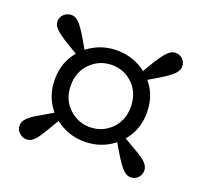

<svg xmlns="http://www.w3.org/2000/svg" viewBox="-82 -600 628 596"><g transform="rotate(20 232.0 -301.5)"><path d="M339 -392 322 -410 348 -454Q367 -484 379 -495.5Q391 -507 403 -507Q418 -507 427.5 -497.5Q437 -488 437 -473Q437 -461 425.5 -449Q414 -437 383 -418ZM132 -301Q132 -256 161.5 -227.5Q191 -199 231 -199Q272 -199 301 -227.5Q330 -256 330 -301Q330 -347 301 -375.5Q272 -404 231 -404Q191 -404 161.5 -375.5Q132 -347 132 -301ZM79 -301Q79 -347 100 -380.5Q121 -414 155.5 -433Q190 -452 231 -452Q272 -452 306.5 -433Q341 -414 362 -380.5Q383 -347 383 -301Q383 -257 362 -223Q341 -189 306.5 -170Q272 -151 231 -151Q190 -151 155.5 -170Q121 -189 100 -223Q79 -257 79 -301ZM140 -409 124 -392 80 -418Q49 -437 37 -449Q25 -461 25 -473Q25 -488 35.5 -497.5Q46 -507 60 -507Q73 -507 84.5 -495.5Q96 -484 114 -454ZM124 -210 140 -194 114 -150Q96 -119 84.5 -107.5Q73 -96 60 -96Q46 -96 35.5 -106Q25 -116 25 -130Q25 -143 37 -155Q49 -167 80 -184ZM322 -194 339 -210 383 -184Q414 -167 425.5 -155Q437 -143 437 -130Q437 -116 427.5 -106Q418 -96 403 -96Q391 -96 379 -107.5Q367 -119 348 -150Z"/></g></svg>

Font: Lisu Bosa Light
Style: Regular
Weight: 300
Designer: David Morse, Annie Olsen, Victor Gaultney, Frank Grießhammer (Latin)
Foundry: SIL International
Version: Version 2.000